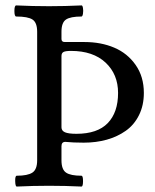

<svg xmlns="http://www.w3.org/2000/svg" viewBox="-20 -686 571 709"><path d="M42 2.9Q36.6 2.9 36.1 -17.1Q35.6 -37.1 42 -37.1Q82 -37.1 99.6 -48.6Q117.2 -60.1 117.2 -94.2V-568.8Q117.2 -602.5 100.1 -613.8Q83 -625 40 -625Q33.2 -625 33.2 -645.5Q33.2 -666 40 -666Q100.1 -663.1 161.1 -663.1Q220.7 -663.1 280.8 -666Q284.7 -666.5 286.4 -656.2Q288.1 -646 286.4 -635.5Q284.7 -625 280.8 -625Q240.2 -625 223.6 -613.8Q207 -602.5 207 -568.8V-542Q207 -530.8 219.2 -530.8H292Q353 -530.8 401.9 -510Q450.7 -489.3 481 -446Q511.2 -402.8 511.2 -342.8Q511.2 -296.9 493.4 -261Q475.6 -225.1 444.6 -203.1Q413.6 -181.2 374.3 -170.2Q335 -159.2 289.1 -159.2Q250 -159.2 221.2 -162.1Q207 -162.1 207 -146V-94.2Q207 -60.1 223.9 -48.6Q240.7 -37.1 280.8 -37.1Q286.6 -37.1 286.6 -17.1Q286.6 2.9 280.8 2.9Q220.7 0 161.1 0Q102.1 0 42 2.9ZM262.2 -191.9Q339.8 -191.9 377.9 -231.4Q416 -271 416 -342.8Q416 -411.6 369.9 -454.8Q323.7 -498 242.2 -498Q222.2 -498 214.6 -494.1Q207 -490.2 207 -479V-215.8Q207 -203.1 220 -197.5Q232.9 -191.9 262.2 -191.9Z"/></svg>

Font: Junicode SmCond Medium
Style: Regular
Weight: 500
Width: 4
Designer: Peter S. Baker
Version: Version 2.206